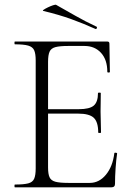

<svg xmlns="http://www.w3.org/2000/svg" viewBox="-20 -803 573 823"><path d="M457 0H44Q42 0 42 -6Q42 -12 44 -12Q82 -12 101 -17Q120 -22 126.5 -37Q133 -52 133 -81V-544Q133 -573 126.5 -587.5Q120 -602 101 -607.5Q82 -613 44 -613Q42 -613 42 -619Q42 -625 44 -625H440Q449 -625 449 -616L451 -495Q451 -492 445.5 -492Q440 -492 440 -495Q440 -547 413 -576.5Q386 -606 342 -606H273Q236 -606 217.5 -601Q199 -596 192.5 -581.5Q186 -567 186 -538V-85Q186 -57 192.5 -43Q199 -29 217.5 -24Q236 -19 273 -19H365Q405 -19 434 -54Q463 -89 470 -146Q470 -149 476 -148.5Q482 -148 482 -145Q478 -119 475.5 -82.5Q473 -46 473 -15Q473 0 457 0ZM401 -235Q401 -280 382 -298Q363 -316 315 -316H161V-335H318Q364 -335 382 -350.5Q400 -366 400 -404Q400 -406 406 -406Q412 -406 412 -404Q412 -375 411.5 -359Q411 -343 411 -325Q411 -303 412 -281.5Q413 -260 413 -235Q413 -233 407 -233Q401 -233 401 -235ZM389 -679Q338 -702 285.5 -721Q233 -740 166 -756Q161 -757 167.5 -761.5Q174 -766 185.5 -771.5Q197 -777 207.5 -780.5Q218 -784 221 -782Q262 -759 303 -735.5Q344 -712 393 -689Q397 -688 395 -682.5Q393 -677 389 -679Z"/></svg>

Font: Cormorant Infant Light Light
Style: Regular
Weight: 300
Version: Version 4.001